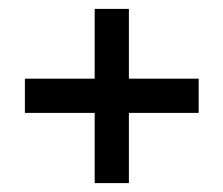

<svg xmlns="http://www.w3.org/2000/svg" viewBox="-20 -488 502 432"><path d="M427 -311H270V-468H193V-311H36V-234H193V-76H270V-234H427Z"/></svg>

Font: Lisu Bosa
Style: Bold
Weight: 700
Designer: David Morse, Annie Olsen, Victor Gaultney, Frank Grießhammer (Latin)
Foundry: SIL International
Version: Version 2.000